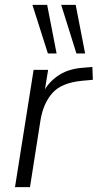

<svg xmlns="http://www.w3.org/2000/svg" viewBox="-20 -774 404 794"><path d="M42 0 119 -485H179L166 -405Q189 -442 228 -466Q267 -490 325 -494L362 -497L364 -444L320 -440Q234 -432 196 -388.5Q158 -345 147 -274L104 0ZM296 -553 233 -754H293L332 -553ZM178 -553 114 -754H175L214 -553Z"/></svg>

Font: Nunito Sans Light
Style: Italic
Weight: 300
Italic angle: -9°
Designer: Vernon Adams
Foundry: Vernon Adams
Version: Version 3.006; ttfautohint (v1.8.3)